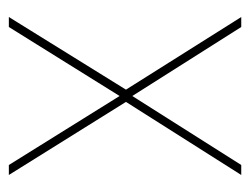

<svg xmlns="http://www.w3.org/2000/svg" viewBox="-84 -468 552 423"><g transform="rotate(-90 191.5 -256.0)"><path d="M18 0 179 -254 18 -512H40L192 -268L344 -512H366L206 -254L366 0H344L192 -240L40 0Z"/></g></svg>

Font: DM Sans 12pt Thin
Style: Regular
Weight: 250
Version: Version 4.004;gftools[0.9.30]